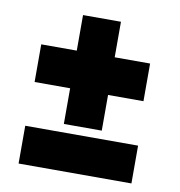

<svg xmlns="http://www.w3.org/2000/svg" viewBox="-70 -670 668 713"><g transform="rotate(10 264.0 -313.0)"><path d="M186.5 -194.5V-329H52.5V-471H186.5V-605H329.5V-471H463V-329H329.5V-194.5ZM46.5 -20.5V-163H472V-20.5Z"/></g></svg>

Font: League Spartan Thin ExtraBold
Style: Regular
Weight: 800
Version: Version 2.002